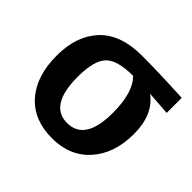

<svg xmlns="http://www.w3.org/2000/svg" viewBox="-136 -695 868 868"><g transform="rotate(45 298.0 -261.0)"><path d="M578 -529V-433L464 -441Q541 -384 541 -261Q541 -137 474 -61Q407 15 292 15Q175 15 109 -59.5Q43 -134 43 -265Q43 -391 111.5 -464Q180 -537 316 -537Q422 -537 578 -529ZM406 -261Q406 -392 352 -444H349Q251 -444 214.5 -405.5Q178 -367 178 -264Q178 -82 292 -82Q406 -82 406 -261Z"/></g></svg>

Font: FiraGO Medium
Style: Regular
Weight: 500
Designer: bBox Type
Foundry: bBox Type GmbH
Version: Version 1.001;PS 001.001;hotconv 1.0.88;makeotf.lib2.5.64775